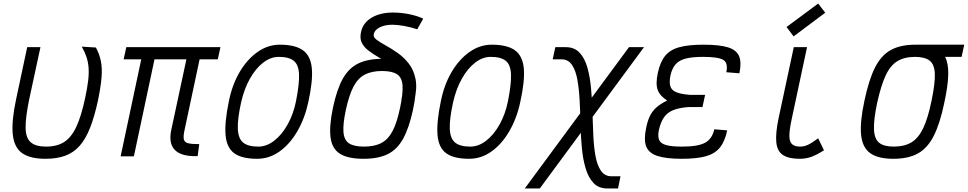

<svg xmlns="http://www.w3.org/2000/svg" viewBox="-20 -885 5479 1087"><path d="M238 14Q149 14 104 -19Q59 -52 52 -127Q45 -202 72 -327L134 -618H209L145 -321Q124 -219 125 -161Q126 -103 154.5 -79Q183 -55 240 -55Q302 -55 342.5 -80.5Q383 -106 411.5 -166Q440 -226 462 -330Q474 -386 479 -427.5Q484 -469 481.5 -501.5Q479 -534 469.5 -562.5Q460 -591 443 -621L523 -616Q543 -579 551 -539.5Q559 -500 555 -448Q551 -396 535 -318Q515 -225 490 -161.5Q465 -98 431 -59.5Q397 -21 349.5 -3.5Q302 14 238 14Z M1099 -1Q1008 2 970.5 -35.5Q933 -73 950 -151L1050 -618H1228L1213 -549H680L695 -618H1228L1213 -549H1110L1024 -145Q1017 -112 1021 -95.5Q1025 -79 1045.5 -74Q1066 -69 1108 -69ZM663 0 789 -593H864L738 0Z M1436 14Q1349 14 1306 -17.5Q1263 -49 1257 -121Q1251 -193 1276 -313Q1295 -407 1337.5 -478.5Q1380 -550 1438.5 -591Q1497 -632 1564 -632Q1651 -632 1695 -600.5Q1739 -569 1745.5 -497.5Q1752 -426 1725 -305Q1705 -213 1662.5 -140.5Q1620 -68 1562 -27Q1504 14 1436 14ZM1442 -55Q1489 -55 1532 -88Q1575 -121 1608 -179.5Q1641 -238 1656 -313Q1675 -409 1673 -463.5Q1671 -518 1643.5 -540.5Q1616 -563 1558 -563Q1512 -563 1469.5 -530Q1427 -497 1394.5 -439Q1362 -381 1345 -305Q1324 -210 1326.5 -155Q1329 -100 1357 -77.5Q1385 -55 1442 -55Z M2038 14Q1951 14 1905.5 -14Q1860 -42 1851.5 -106Q1843 -170 1865 -275Q1887 -379 1920.5 -439Q1954 -499 2008 -525.5Q2062 -552 2145 -552Q2233 -552 2278 -524Q2323 -496 2332 -433Q2341 -370 2318 -263Q2296 -161 2262.5 -100Q2229 -39 2175.5 -12.5Q2122 14 2038 14ZM2040 -55Q2100 -55 2139 -75.5Q2178 -96 2203 -144Q2228 -192 2245 -275Q2262 -355 2259 -400.5Q2256 -446 2228 -464.5Q2200 -483 2143 -483Q2084 -483 2045 -462.5Q2006 -442 1981 -394Q1956 -346 1938 -263Q1921 -183 1924.5 -137.5Q1928 -92 1956 -73.5Q1984 -55 2040 -55ZM2252 -319Q2266 -375 2258.5 -413.5Q2251 -452 2229.5 -479.5Q2208 -507 2178.5 -526.5Q2149 -546 2119 -563.5Q2089 -581 2064.5 -600Q2040 -619 2028 -643.5Q2016 -668 2024 -704Q2035 -756 2084 -785Q2133 -814 2204 -814Q2252 -814 2299.5 -804Q2347 -794 2376 -779L2342 -719Q2308 -731 2268 -738Q2228 -745 2202 -745Q2160 -745 2130.5 -730.5Q2101 -716 2096 -692Q2092 -675 2112 -660Q2132 -645 2164 -627.5Q2196 -610 2231 -585.5Q2266 -561 2294 -525.5Q2322 -490 2332.5 -438Q2343 -386 2325 -313Z M2636 14Q2549 14 2506 -17.5Q2463 -49 2457 -121Q2451 -193 2476 -313Q2495 -407 2537.5 -478.5Q2580 -550 2638.5 -591Q2697 -632 2764 -632Q2851 -632 2895 -600.5Q2939 -569 2945.5 -497.5Q2952 -426 2925 -305Q2905 -213 2862.5 -140.5Q2820 -68 2762 -27Q2704 14 2636 14ZM2642 -55Q2689 -55 2732 -88Q2775 -121 2808 -179.5Q2841 -238 2856 -313Q2875 -409 2873 -463.5Q2871 -518 2843.5 -540.5Q2816 -563 2758 -563Q2712 -563 2669.5 -530Q2627 -497 2594.5 -439Q2562 -381 2545 -305Q2524 -210 2526.5 -155Q2529 -100 2557 -77.5Q2585 -55 2642 -55Z M3419 182Q3369 182 3340 151Q3311 120 3295.5 68Q3280 16 3274 -49Q3268 -114 3266.5 -183.5Q3265 -253 3261.5 -318Q3258 -383 3248.5 -435Q3239 -487 3218 -518Q3197 -549 3159 -549H3109L3124 -618H3183Q3232 -618 3261 -587Q3290 -556 3305 -504Q3320 -452 3326 -387Q3332 -322 3334 -252.5Q3336 -183 3339 -118Q3342 -53 3351.5 -1Q3361 51 3382.5 82Q3404 113 3442 113H3493L3479 182ZM2951 182 3541 -618H3626L3036 182Z M3839 14Q3750 14 3701 -2.5Q3652 -19 3638 -57Q3624 -95 3638 -160Q3646 -201 3659.5 -228.5Q3673 -256 3696 -276.5Q3719 -297 3757 -316Q3716 -342 3703.5 -376Q3691 -410 3704 -471Q3717 -533 3745 -568Q3773 -603 3825 -617.5Q3877 -632 3963 -632Q4053 -632 4101.5 -617Q4150 -602 4164.5 -566.5Q4179 -531 4166 -470L4092 -476Q4103 -528 4075.5 -545.5Q4048 -563 3961 -563Q3900 -563 3862.5 -553.5Q3825 -544 3805 -521Q3785 -498 3776 -459Q3768 -420 3775 -397Q3782 -374 3808.5 -363Q3835 -352 3886 -348H3972L3957 -279H3878Q3825 -275 3791.5 -261.5Q3758 -248 3739 -220.5Q3720 -193 3710 -148Q3703 -112 3712 -92Q3721 -72 3752 -63.5Q3783 -55 3841 -55Q3932 -55 3972 -77Q4012 -99 4024 -153L4097 -147Q4084 -85 4056 -50Q4028 -15 3976.5 -0.5Q3925 14 3839 14Z M4508 14Q4445 14 4412.5 -7.5Q4380 -29 4375 -79.5Q4370 -130 4388 -216L4474 -618H4549L4462 -210Q4449 -150 4449 -116.5Q4449 -83 4464 -69Q4479 -55 4510 -55Q4533 -55 4555 -65.5Q4577 -76 4612 -102L4645 -34Q4600 -6 4570.5 4Q4541 14 4508 14ZM4473 -679 4433 -732 4612 -865 4652 -813Z M5038 14Q4951 14 4906.5 -18Q4862 -50 4855 -122.5Q4848 -195 4874 -315Q4899 -434 4934 -503Q4969 -572 5023.5 -602Q5078 -632 5162 -632Q5228 -632 5269.5 -616Q5311 -600 5330.5 -563Q5350 -526 5348.5 -462.5Q5347 -399 5326 -303Q5302 -186 5266.5 -116Q5231 -46 5176.5 -16Q5122 14 5038 14ZM5040 -55Q5100 -55 5140 -79Q5180 -103 5207 -160Q5234 -217 5254 -315Q5274 -411 5272.5 -465Q5271 -519 5244 -541Q5217 -563 5160 -563Q5101 -563 5061 -539Q5021 -515 4994.5 -458.5Q4968 -402 4946 -303Q4926 -208 4928 -153.5Q4930 -99 4957 -77Q4984 -55 5040 -55ZM5154 -563 5169 -632H5439L5424 -563Z"/></svg>

Font: Victor Mono
Style: Italic
Weight: 400
Italic angle: -12°
Monospace: yes
Designer: Rune Bjørnerås
Version: Version 1.561;gftools[0.9.30]